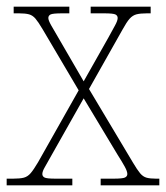

<svg xmlns="http://www.w3.org/2000/svg" viewBox="-22 -556 498 576"><path d="M-2 0V-20H17Q38 -20 49.5 -23Q61 -26 70 -36.5Q79 -47 92 -69L214 -285L106 -468Q93 -490 84.5 -500Q76 -510 65 -513Q54 -516 35 -516H19V-536H186V-516H165Q136 -516 129.5 -512.5Q123 -509 123 -502Q123 -495 131.5 -480Q140 -465 153 -443L229 -312L303 -443Q315 -465 323 -479.5Q331 -494 331 -502Q331 -509 324.5 -512.5Q318 -516 290 -516H250V-536H430V-516H419Q399 -516 387.5 -513Q376 -510 367 -500Q358 -490 346 -468L245 -289L377 -68Q390 -46 398.5 -36Q407 -26 417.5 -23Q428 -20 446 -20H456V0H280V-20H318Q346 -20 353 -23.5Q360 -27 360 -34Q360 -42 352 -56.5Q344 -71 330 -93L229 -261L133 -91Q121 -69 113 -55.5Q105 -42 105 -34Q105 -27 111.5 -23.5Q118 -20 145 -20H195V0Z"/></svg>

Font: Noto Serif Tamil SemiCondensed Thin
Style: Italic
Weight: 100
Width: 4
Italic angle: -12°
Designer: Indian Type Foundry, Tom Grace, and the Monotype Design Team
Foundry: Monotype Imaging Inc.
Version: Version 2.003; ttfautohint (v1.8.4.7-5d5b)